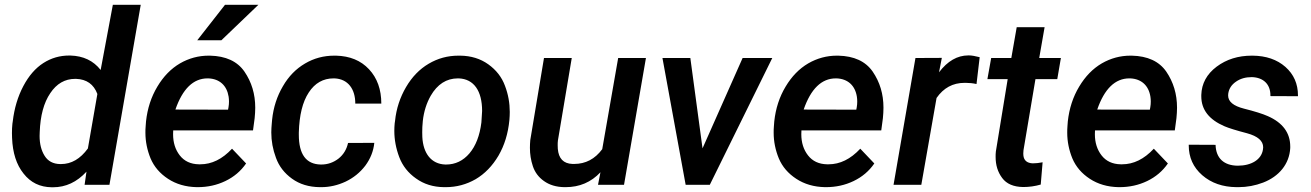

<svg xmlns="http://www.w3.org/2000/svg" viewBox="-20 -770 5464 800"><path d="M31.7 -254.4C30.3 -241.7 29.8 -228.5 29.8 -215.3C29.8 -208.5 29.8 -202.1 30.3 -195.3C32.7 -133.3 48.3 -84 78.1 -46.9C107.4 -9.3 146.5 9.8 195.8 10.3C197.3 10.3 198.7 10.3 200.7 10.3C253.9 10.3 300.3 -11.2 340.3 -54.7L332.5 0H436L566.4 -750H450.2L399.4 -478.5C369.1 -517.1 327.1 -537.1 273.4 -538.6C271.5 -538.6 270 -538.6 268.1 -538.6C229 -538.6 193.4 -528.3 160.6 -507.3C127.9 -486.3 100.1 -454.6 77.1 -411.1C54.2 -367.7 39.6 -318.8 33.2 -264.6ZM145.5 -219.2C147.9 -288.1 162.6 -342.3 189.5 -381.8C215.8 -421.4 250.5 -441.4 293 -441.4C293.9 -441.4 295.4 -441.4 296.9 -441.4C340.8 -439.9 370.6 -418.9 385.7 -378.4L346.2 -151.4C314.5 -107.9 277.3 -86.4 234.4 -86.4C232.9 -86.4 231.9 -86.4 230.5 -86.4C201.2 -86.9 179.7 -98.6 166 -120.6C151.9 -143.1 145 -170.4 145 -203.6C145 -208.5 145 -213.9 145.5 -219.2Z M801.8 -602.1H902.3L1056.6 -750H917.5ZM799.3 9.8C800.8 9.8 802.2 9.8 803.7 9.8C845.2 9.8 883.3 1.5 918.9 -15.6C954.6 -32.7 983.4 -57.1 1005.4 -88.9L946.8 -150.4C906.2 -106.9 862.3 -85.4 814.5 -85.4C812.5 -85.4 811 -85.4 809.1 -85.4C774.4 -85.9 747.6 -98.6 729 -122.6C710.4 -146.5 701.2 -175.8 701.2 -210.9C701.2 -215.8 701.2 -221.2 701.7 -226.6H1034.2L1041 -277.3C1042.5 -292.5 1043.5 -307.1 1043.5 -321.3C1043.5 -378.4 1028.3 -428.2 998.5 -471.7C968.8 -514.6 920.9 -536.6 855 -538.1C853 -538.1 851.1 -538.1 849.1 -538.1C807.1 -538.1 767.1 -527.3 730 -505.9C692.4 -483.9 661.1 -451.7 635.7 -409.2C609.9 -366.2 594.2 -317.9 588.4 -264.2L586.9 -244.1C585.9 -234.9 585.9 -226.1 585.9 -216.8C585.9 -180.2 593.3 -144.5 607.4 -109.9C622.1 -75.2 646.5 -46.9 680.2 -24.9C713.9 -2.9 753.4 8.8 799.3 9.8ZM848.6 -443.4C895 -441.4 925.3 -413.6 932.6 -367.2C933.6 -360.4 934.1 -354 934.1 -347.2C934.1 -339.4 933.6 -331.5 932.1 -323.2L930.2 -313L710.9 -313.5C740.7 -399.9 785.6 -443.4 844.7 -443.4C846.2 -443.4 847.2 -443.4 848.6 -443.4Z M1315.9 -84.5C1255.4 -85.9 1225.1 -127 1225.1 -208.5C1225.1 -211.9 1225.1 -214.8 1225.1 -217.8C1227.1 -290 1240.7 -345.7 1266.6 -384.8C1292 -423.8 1326.7 -443.4 1369.6 -443.4C1371.1 -443.4 1372.6 -443.4 1374 -443.4C1430.2 -440.9 1460.4 -398.9 1460.4 -338.4H1568.8C1568.8 -397 1551.8 -444.8 1517.6 -481.4C1483.4 -518.1 1437.5 -536.6 1380.4 -538.1C1377.9 -538.1 1375.5 -538.1 1372.6 -538.1C1328.6 -538.1 1288.1 -527.3 1251 -505.4C1213.4 -483.4 1182.6 -452.1 1158.7 -410.6C1134.3 -369.1 1119.1 -322.8 1113.8 -271.5L1112.3 -254.4C1111.3 -242.2 1110.4 -230 1110.4 -218.3C1110.4 -182.6 1116.7 -147.5 1129.9 -112.3C1142.6 -77.1 1165 -48.3 1196.8 -25.4C1228.5 -2.4 1267.1 9.3 1312.5 9.8C1314.5 9.8 1316.9 9.8 1318.8 9.8C1353.5 9.8 1387.2 2 1419.9 -13.2C1452.6 -28.8 1480 -50.8 1502 -79.6C1523.4 -108.4 1536.1 -140.1 1539.6 -174.8L1430.2 -174.3C1424.3 -147.5 1411.1 -125.5 1390.1 -108.9C1369.1 -92.8 1345.2 -84.5 1318.8 -84.5C1317.9 -84.5 1316.9 -84.5 1315.9 -84.5Z M1624.5 -255.9C1623.5 -245.1 1623 -234.9 1623 -224.6C1623 -188 1629.9 -151.4 1643.6 -115.2C1657.2 -79.1 1680.7 -49.3 1713.4 -26.4C1746.1 -2.9 1784.7 9.3 1829.6 9.8C1832 9.8 1834.5 9.8 1837.4 9.8C1882.3 9.8 1923.8 -1.5 1961.9 -23.4C2000 -45.9 2031.7 -78.6 2057.1 -121.6C2082 -164.6 2097.2 -213.9 2102.5 -270C2103.5 -281.7 2104 -293 2104 -303.7C2104 -340.3 2097.7 -377 2084 -412.6C2070.8 -448.7 2047.4 -478.5 2014.6 -502C1981.9 -525.4 1942.9 -537.6 1897.5 -538.1C1895 -538.1 1892.6 -538.1 1890.1 -538.1C1845.2 -538.1 1804.2 -526.9 1766.1 -504.4C1728 -481.9 1696.8 -449.7 1671.9 -407.2C1647 -364.7 1631.3 -317.9 1626 -266.1ZM1739.7 -199.2C1739.3 -205.1 1739.3 -211.4 1739.3 -218.3C1739.3 -231.9 1739.7 -248 1741.7 -266.1C1746.1 -305.7 1757.3 -340.3 1774.4 -370.6C1802.2 -418.9 1840.3 -443.4 1887.7 -443.4C1889.2 -443.4 1890.1 -443.4 1891.6 -443.4C1954.6 -440.9 1988.8 -391.1 1988.8 -307.6L1985.8 -259.8C1979 -205.1 1962.4 -162.1 1936 -130.9C1909.7 -100.1 1877 -84.5 1838.9 -84.5C1837.9 -84.5 1836.4 -84.5 1835.4 -84.5C1776.9 -86.4 1743.2 -130.9 1739.7 -199.2Z M2471.7 0H2580.1L2671.4 -528.3H2555.7L2489.3 -148.4C2459 -107.4 2419.9 -86.9 2372.1 -86.9C2369.6 -86.9 2367.7 -86.9 2365.2 -86.9C2327.6 -88.4 2307.6 -109.4 2304.2 -149.9C2303.7 -154.8 2303.7 -159.7 2303.7 -164.6C2303.7 -171.4 2303.7 -178.2 2304.7 -185.1L2362.3 -528.3H2246.6L2189.5 -186.5C2188.5 -175.3 2188 -164.1 2188 -153.8C2188 -127.9 2191.9 -102.5 2200.2 -77.6C2208.5 -52.7 2223.6 -31.7 2246.6 -15.6C2269 0.5 2297.4 9.3 2331.5 9.8C2333.5 9.8 2335 9.8 2336.9 9.8C2394.5 9.8 2442.9 -10.7 2481.9 -52.2Z M2856.4 -528.3H2740.2L2836.9 0H2937.5L3197.8 -528.3H3074.2L2907.2 -151.9Z M3417 9.8C3418.5 9.8 3419.9 9.8 3421.4 9.8C3462.9 9.8 3501 1.5 3536.6 -15.6C3572.3 -32.7 3601.1 -57.1 3623 -88.9L3564.5 -150.4C3523.9 -106.9 3480 -85.4 3432.1 -85.4C3430.2 -85.4 3428.7 -85.4 3426.8 -85.4C3392.1 -85.9 3365.2 -98.6 3346.7 -122.6C3328.1 -146.5 3318.8 -175.8 3318.8 -210.9C3318.8 -215.8 3318.8 -221.2 3319.3 -226.6H3651.9L3658.7 -277.3C3660.2 -292.5 3661.1 -307.1 3661.1 -321.3C3661.1 -378.4 3646 -428.2 3616.2 -471.7C3586.4 -514.6 3538.6 -536.6 3472.7 -538.1C3470.7 -538.1 3468.8 -538.1 3466.8 -538.1C3424.8 -538.1 3384.8 -527.3 3347.7 -505.9C3310.1 -483.9 3278.8 -451.7 3253.4 -409.2C3227.5 -366.2 3211.9 -317.9 3206.1 -264.2L3204.6 -244.1C3203.6 -234.9 3203.6 -226.1 3203.6 -216.8C3203.6 -180.2 3210.9 -144.5 3225.1 -109.9C3239.7 -75.2 3264.2 -46.9 3297.9 -24.9C3331.5 -2.9 3371.1 8.8 3417 9.8ZM3466.3 -443.4C3512.7 -441.4 3543 -413.6 3550.3 -367.2C3551.3 -360.4 3551.8 -354 3551.8 -347.2C3551.8 -339.4 3551.3 -331.5 3549.8 -323.2L3547.9 -313L3328.6 -313.5C3358.4 -399.9 3403.3 -443.4 3462.4 -443.4C3463.9 -443.4 3464.8 -443.4 3466.3 -443.4Z M4062 -531.7C4043 -536.6 4028.3 -539.1 4017.6 -539.1C4016.6 -539.1 4015.6 -539.1 4014.6 -539.1C3968.8 -539.1 3928.2 -515.6 3892.6 -468.8L3904.3 -528.8L3794.4 -528.3L3703.1 0H3818.8L3882.3 -361.8C3911.6 -403.8 3950.2 -424.8 3999 -424.8C4000.5 -424.8 4002 -424.8 4003.4 -424.8C4018.6 -424.8 4033.7 -423.3 4048.8 -419.9Z M4216.3 -656.7 4193.8 -528.3H4109.9L4094.2 -440.4H4178.7L4129.4 -138.7C4128.4 -130.9 4128.4 -123.5 4128.4 -116.2C4128.4 -82 4137.2 -53.2 4155.8 -28.3C4173.8 -3.9 4203.1 8.8 4243.7 9.3C4268.1 9.3 4292.5 5.9 4316.4 -1L4324.2 -93.8C4309.1 -90.8 4295.4 -89.4 4283.2 -89.4C4259.3 -90.3 4246.1 -101.6 4244.1 -122.6C4243.7 -125 4243.7 -127.9 4243.7 -130.9C4243.7 -135.3 4244.1 -139.6 4244.6 -144.5L4294.4 -440.4H4385.3L4400.4 -528.3H4310.1L4332.5 -656.7Z M4640.1 9.8C4641.6 9.8 4643.1 9.8 4644.5 9.8C4686 9.8 4724.1 1.5 4759.8 -15.6C4795.4 -32.7 4824.2 -57.1 4846.2 -88.9L4787.6 -150.4C4747.1 -106.9 4703.1 -85.4 4655.3 -85.4C4653.3 -85.4 4651.9 -85.4 4649.9 -85.4C4615.2 -85.9 4588.4 -98.6 4569.8 -122.6C4551.3 -146.5 4542 -175.8 4542 -210.9C4542 -215.8 4542 -221.2 4542.5 -226.6H4875L4881.8 -277.3C4883.3 -292.5 4884.3 -307.1 4884.3 -321.3C4884.3 -378.4 4869.1 -428.2 4839.4 -471.7C4809.6 -514.6 4761.7 -536.6 4695.8 -538.1C4693.8 -538.1 4691.9 -538.1 4689.9 -538.1C4647.9 -538.1 4607.9 -527.3 4570.8 -505.9C4533.2 -483.9 4502 -451.7 4476.6 -409.2C4450.7 -366.2 4435.1 -317.9 4429.2 -264.2L4427.7 -244.1C4426.8 -234.9 4426.8 -226.1 4426.8 -216.8C4426.8 -180.2 4434.1 -144.5 4448.2 -109.9C4462.9 -75.2 4487.3 -46.9 4521 -24.9C4554.7 -2.9 4594.2 8.8 4640.1 9.8ZM4689.5 -443.4C4735.8 -441.4 4766.1 -413.6 4773.4 -367.2C4774.4 -360.4 4774.9 -354 4774.9 -347.2C4774.9 -339.4 4774.4 -331.5 4772.9 -323.2L4771 -313L4551.8 -313.5C4581.5 -399.9 4626.5 -443.4 4685.5 -443.4C4687 -443.4 4688 -443.4 4689.5 -443.4Z M5242.2 -146.5C5235.8 -105 5194.3 -79.6 5137.2 -79.6C5080.6 -80.1 5046.4 -109.9 5044.9 -166.5L4933.1 -167C4933.1 -166 4933.1 -165 4933.1 -164.6C4933.1 -114.3 4951.7 -72.8 4989.3 -40C5026.9 -7.3 5074.7 9.3 5132.3 9.8C5134.8 9.8 5137.7 9.8 5140.1 9.8C5175.8 9.8 5210 3.4 5243.2 -9.3C5309.1 -34.7 5352.5 -86.4 5356 -153.3C5356 -155.3 5356 -157.2 5356 -159.7C5356 -216.3 5324.7 -258.8 5262.7 -286.1C5240.7 -295.9 5207.5 -306.2 5163.1 -317.4C5119.1 -328.6 5097.2 -346.7 5097.2 -372.1C5097.2 -374.5 5097.2 -377.4 5097.7 -379.9C5100.6 -400.4 5111.3 -417 5129.9 -429.7C5147.9 -442.4 5169.9 -448.7 5195.8 -448.7C5244.6 -447.3 5273.4 -418.5 5273.4 -373C5273.4 -371.6 5273.4 -370.6 5273.4 -369.6L5388.2 -369.1C5388.2 -370.1 5388.2 -371.1 5388.2 -372.1C5388.2 -420.9 5370.6 -460.4 5335.9 -491.2C5300.8 -522 5255.4 -537.6 5199.2 -538.1C5198.2 -538.1 5196.8 -538.1 5195.8 -538.1C5139.2 -538.1 5090.3 -522.9 5049.3 -492.2C5008.3 -461.4 4986.8 -421.9 4985.4 -374.5C4985.4 -372.6 4985.4 -370.6 4985.4 -368.7C4985.4 -313 5017.6 -271.5 5082.5 -243.7C5099.6 -236.3 5130.9 -226.6 5175.8 -214.8C5220.7 -202.6 5243.2 -183.1 5243.2 -156.2C5243.2 -153.3 5242.7 -149.9 5242.2 -146.5Z"/></svg>

Font: Roboto Medium
Style: Italic
Weight: 500
Italic angle: -12°
Designer: Google
Version: Version 2.137; 2017